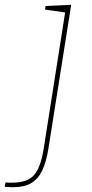

<svg xmlns="http://www.w3.org/2000/svg" viewBox="-114 -545 383 801"><path d="M-94 234 -91 216Q-83 217 -76 217Q-69 217 -63 217Q-1 217 27 186.5Q55 156 68 77L159 -501L165 -492L74 -505L76 -520L183 -525L88 75Q79 131 62 166.5Q45 202 16 219Q-13 236 -59 236Q-69 236 -77 235.5Q-85 235 -94 234Z"/></svg>

Font: Bitter Thin
Style: Italic
Weight: 100
Italic angle: -9°
Designer: Sol Matas, and Bitter project Authors
Foundry: Sol Matas
Version: Version 2.002